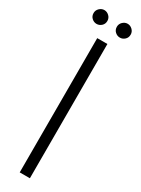

<svg xmlns="http://www.w3.org/2000/svg" viewBox="-222 -847 637 867"><g transform="rotate(30 96.5 -413.0)"><path d="M70 -700H123V0H70ZM35 -754Q21 -754 10 -764Q-1 -774 -1 -790Q-1 -805 10 -815.5Q21 -826 35 -826Q49 -826 60 -815.5Q71 -805 71 -790Q71 -774 60 -764Q49 -754 35 -754ZM157 -753Q143 -753 132 -763Q121 -773 121 -789Q121 -804 132 -814.5Q143 -825 157 -825Q171 -825 182 -814.5Q193 -804 193 -789Q193 -773 182 -763Q171 -753 157 -753Z"/></g></svg>

Font: Phudu Light Light
Style: Regular
Weight: 300
Version: Version 1.005;gftools[0.9.23]